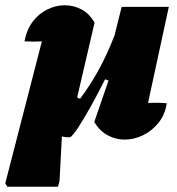

<svg xmlns="http://www.w3.org/2000/svg" viewBox="-67 -521 671 729"><path d="M153 188H-39L-47 175L92 -364Q75 -363 58.5 -363Q42 -363 26 -364Q34 -408 57 -438.5Q80 -469 112.5 -485Q145 -501 179 -501Q212 -501 242 -485.5Q272 -470 292 -435L226 -151Q231 -148 237 -146Q278 -201 309.5 -259Q341 -317 368 -387L395 -495H574L495 -130Q528 -132 566 -129Q560 -86 535 -55Q510 -24 476 -7.5Q442 9 406 9Q372 9 341.5 -7.5Q311 -24 291 -58L345 -215L332 -220Q306 -168 280 -121Q254 -74 233 -41.5Q212 -9 200 0Q183 1 168 -3L159 167Z"/></svg>

Font: Piazzolla Black
Style: Italic
Weight: 900
Italic angle: -11.3°
Designer: Juan Pablo del Peral
Foundry: Huerta Tipografica
Version: Version 1.330